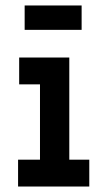

<svg xmlns="http://www.w3.org/2000/svg" viewBox="-20 -681 390 701"><path d="M46 0V-98H126V-373H50V-471H233V-98H306V0ZM70 -572V-661H278V-572Z"/></svg>

Font: Inconsolata ExtraCondensed Black
Style: Regular
Weight: 900
Width: 2
Monospace: yes
Designer: Raph Levien, Cyreal, Brenton Simpson
Foundry: Raph Levien, Cyreal, Google
Version: Version 3.001; ttfautohint (v1.8.2.53-6de2)